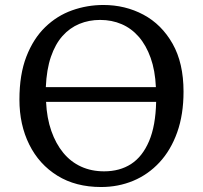

<svg xmlns="http://www.w3.org/2000/svg" viewBox="-20 -737 817 771"><path d="M386 14Q284 14 210.5 -31.5Q137 -77 97.5 -156.5Q58 -236 58 -337Q58 -438 86 -510Q114 -582 161.5 -628Q209 -674 269.5 -695.5Q330 -717 395 -717Q483 -717 556 -678Q629 -639 673 -561.5Q717 -484 717 -369Q717 -277 691.5 -205.5Q666 -134 620.5 -85Q575 -36 515 -11Q455 14 386 14ZM398 -49Q461 -49 506.5 -78.5Q552 -108 578.5 -170Q605 -232 607 -328H165Q168 -263 186 -211.5Q204 -160 234 -123.5Q264 -87 305.5 -68Q347 -49 398 -49ZM164 -387H606Q603 -454 585 -504.5Q567 -555 537.5 -589Q508 -623 468.5 -640Q429 -657 382 -657Q337 -657 298.5 -641Q260 -625 231 -592.5Q202 -560 184.5 -509Q167 -458 164 -387Z"/></svg>

Font: Literata 18pt
Style: Regular
Weight: 400
Designer: Latin by Veronika Burian and Jose Scaglione. Greek by Irene Vlachou. Cyrillic by Vera Evstafieva.
Foundry: TypeTogether
Version: Version 3.103;gftools[0.9.29]